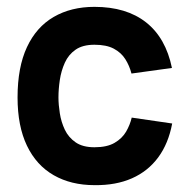

<svg xmlns="http://www.w3.org/2000/svg" viewBox="-20 -530 543 560"><path d="M255.5 10Q187.2 10 136.6 -19Q86 -48 58.6 -105.1Q31.2 -162.2 31.2 -245.8Q31.2 -333.8 58.6 -392.5Q86 -451.2 136.6 -480.6Q187.2 -510 255.5 -510Q348.5 -510 406 -464.8Q463.5 -419.5 481.5 -331.8L363.5 -315.5Q357.5 -338.5 345.5 -357.5Q333.5 -376.5 312 -388Q290.5 -399.5 255.5 -399.5Q221.2 -399.5 200.5 -385.1Q179.8 -370.8 169.1 -347.1Q158.5 -323.5 154.5 -296.9Q150.5 -270.2 150.5 -245.8Q150.5 -224.8 154.5 -199.4Q158.5 -174 169.1 -151.6Q179.8 -129.2 200.5 -114.9Q221.2 -100.5 255.5 -100.5Q292.2 -100.5 314.2 -113.4Q336.2 -126.2 347.8 -146Q359.2 -165.8 364.2 -187L482.2 -169.8Q471.2 -111.2 441.4 -70.9Q411.5 -30.5 364.8 -9.9Q318 10.8 255.5 10Z"/></svg>

Font: Haskoy
Style: Regular
Weight: 400
Designer: Ertekin Erdin
Foundry: Ertekin Erdin
Version: Version 1.500